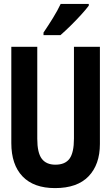

<svg xmlns="http://www.w3.org/2000/svg" viewBox="-20 -954 570 984"><path d="M262 10Q153 10 95.5 -50Q38 -110 38 -221V-714H171V-243Q171 -171 194 -140.5Q217 -110 264 -110Q314 -110 336.5 -141Q359 -172 359 -244V-714H492V-216Q492 -111 434 -50.5Q376 10 262 10ZM203 -787Q228 -824 251.5 -862Q275 -900 291 -934H435V-925Q421 -906 395.5 -878Q370 -850 341.5 -822Q313 -794 290 -774H203Z"/></svg>

Font: Noto Sans Mono Condensed
Style: Bold
Weight: 700
Width: 3
Designer: Monotype Design Team
Foundry: Monotype Imaging Inc.
Version: Version 2.014